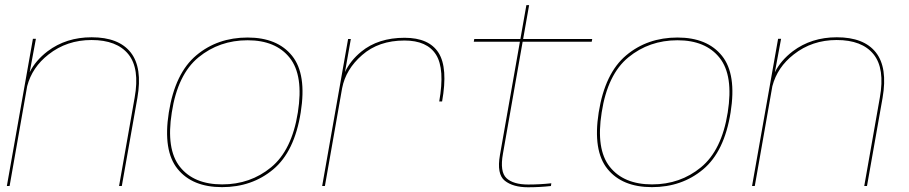

<svg xmlns="http://www.w3.org/2000/svg" viewBox="-20 -746 3644 770"><path d="M7.5 0 112 -590.5H124L99 -456Q122 -503 171 -540.5Q245.5 -596.5 347.5 -596.5Q456 -596.5 504 -535.8Q552 -475 531 -353.5L468.5 0H457.5L520 -354.5Q541 -471.5 494.8 -528.5Q448.5 -585.5 347 -585.5Q248 -585.5 174.5 -527.5Q109 -476.5 89 -400.5L18.5 0Z M870.5 4.5Q751 4.5 692 -68.8Q633 -142 657 -295Q682 -452.5 767.2 -524Q852.5 -595.5 973 -595.5Q1092.5 -595.5 1151.5 -522Q1210.5 -448.5 1186 -295Q1161 -138 1075.8 -66.8Q990.5 4.5 870.5 4.5ZM871 -6.5Q984 -6.5 1067.2 -75Q1150.5 -143.5 1174.5 -295Q1198 -443.5 1142 -514Q1086 -584.5 973 -584.5Q859.5 -584.5 776 -516Q692.5 -447.5 669 -295Q645.5 -147.5 701.5 -77Q757.5 -6.5 871 -6.5Z M1741.5 -339Q1764.5 -469.5 1728.8 -526.5Q1693 -583.5 1602 -583.5Q1498.5 -583.5 1432 -525Q1366.5 -468 1352 -392L1283 0H1272L1376 -589.5H1387L1363.5 -457Q1385 -503 1429 -539Q1497 -594.5 1602.5 -594.5Q1700.5 -594.5 1738.8 -534.2Q1777 -474 1753 -339Z M2097.5 5Q2037.5 5 2004.5 -21.2Q1971.5 -47.5 1985 -124.5L2065 -578.5H1880L1882 -589.5H2067L2091 -725.5H2102L2078 -589.5H2355L2353 -578.5H2076L1997 -129.5Q1984 -57 2011.2 -31.5Q2038.5 -6 2098.5 -6Q2145 -6 2191 -11L2189.5 0Q2145 5 2097.5 5Z M2594.5 4.5Q2475 4.5 2416 -68.8Q2357 -142 2381 -295Q2406 -452.5 2491.2 -524Q2576.5 -595.5 2697 -595.5Q2816.5 -595.5 2875.5 -522Q2934.5 -448.5 2910 -295Q2885 -138 2799.8 -66.8Q2714.5 4.5 2594.5 4.5ZM2595 -6.5Q2708 -6.5 2791.2 -75Q2874.5 -143.5 2898.5 -295Q2922 -443.5 2866 -514Q2810 -584.5 2697 -584.5Q2583.5 -584.5 2500 -516Q2416.5 -447.5 2393 -295Q2369.5 -147.5 2425.5 -77Q2481.5 -6.5 2595 -6.5Z M2996 0 3100.5 -590.5H3112.5L3087.5 -456Q3110.5 -503 3159.5 -540.5Q3234 -596.5 3336 -596.5Q3444.5 -596.5 3492.5 -535.8Q3540.5 -475 3519.5 -353.5L3457 0H3446L3508.5 -354.5Q3529.5 -471.5 3483.2 -528.5Q3437 -585.5 3335.5 -585.5Q3236.5 -585.5 3163 -527.5Q3097.5 -476.5 3077.5 -400.5L3007 0Z"/></svg>

Font: Anybody ExtraExpanded Thin
Style: Italic
Weight: 100
Width: 8
Italic angle: -10°
Designer: Tyler Finck
Foundry: Etcetera Type Company
Version: Version 1.010; ttfautohint (v1.8.3) -l 8 -r 50 -G 200 -x 14 